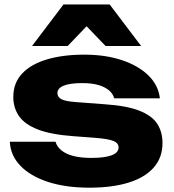

<svg xmlns="http://www.w3.org/2000/svg" viewBox="-20 -836 788 872"><path d="M718 -186.4Q718 -120.4 678.2 -75.1Q638.4 -29.8 564.1 -6.7Q489.8 16.4 385.8 16.4Q278.8 16.4 198.5 -9.7Q118.2 -35.8 72.9 -82.9Q27.6 -130 24.6 -192.2H232.2Q238.8 -169.2 259.6 -152.5Q280.4 -135.8 314.3 -127.3Q348.2 -118.8 394.6 -118.8Q455.8 -118.8 487.2 -130.8Q518.6 -142.8 518.6 -166.6Q518.6 -186.4 495 -195.9Q471.4 -205.4 412.8 -210L312 -217.6Q210.6 -225 151.1 -248.3Q91.6 -271.6 66 -309.2Q40.4 -346.8 40.4 -395.2Q40.4 -459.8 80.9 -502.4Q121.4 -545 193.8 -566.4Q266.2 -587.8 362.6 -587.8Q459 -587.8 534 -562.7Q609 -537.6 654.2 -493.2Q699.4 -448.8 706.2 -389.4H498.6Q494 -408.2 477.2 -423.7Q460.4 -439.2 430.2 -448.9Q400 -458.6 353.2 -458.6Q297.6 -458.6 269.2 -446.9Q240.8 -435.2 240.8 -413.4Q240.8 -395.6 258.2 -385.8Q275.6 -376 324.4 -372.4L457.2 -362.4Q556.4 -355.6 613.3 -333.1Q670.2 -310.6 694.1 -273.8Q718 -237 718 -186.4ZM268.4 -815.8H478L621 -627H459.6L326 -765.8H420.4L287.2 -627H125.4Z"/></svg>

Font: Unbounded
Style: Regular
Weight: 400
Designer: Luke Prowse, Jean-Baptiste Morizot, Fátima Lázaro, Florian Runge
Foundry: NaN
Version: Version 1.701;gftools[0.9.28.dev5+ged2979d]